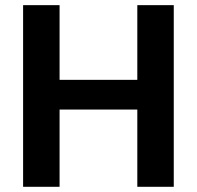

<svg xmlns="http://www.w3.org/2000/svg" viewBox="-20 -718 757 738"><path d="M209 0H68.8V-698.2H209V-411.1H507.8V-698.2H647.9V0H507.8V-296.9H209Z"/></svg>

Font: PoppinsZ SemiBold
Style: Regular
Weight: 600
Designer: Ninad Kale (Devanagari), Jonny Pinhorn (Latin)
Foundry: Indian Type Foundry
Version: Version 3.002;FEAKit 1.0